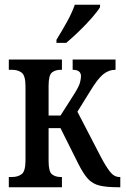

<svg xmlns="http://www.w3.org/2000/svg" viewBox="-20 -786 527 806"><path d="M217 -606V-619Q240 -656 261 -694Q282 -732 294 -766H400V-756Q390 -739 366 -711.5Q342 -684 312.5 -655.5Q283 -627 258 -606ZM17 0V-43H31Q55 -43 71 -55Q87 -67 87 -113V-423Q87 -469 71 -481Q55 -493 31 -493H17V-536H240V-493H234Q213 -493 198.5 -482Q184 -471 184 -426V-301H234L292 -392Q312 -424 316 -440Q320 -456 320 -466Q320 -493 285 -493V-536H465V-493Q436 -493 412.5 -473.5Q389 -454 359 -404L305 -317L403 -128Q424 -88 441.5 -65.5Q459 -43 481 -43H485V0H476Q427 0 398 -7Q369 -14 349.5 -35Q330 -56 308 -100L234 -248H184V-110Q184 -65 198.5 -54Q213 -43 234 -43H240V0Z"/></svg>

Font: Noto Serif ExtraCondensed Medium
Style: Regular
Weight: 500
Width: 2
Designer: Monotype Design Team
Foundry: Monotype Imaging Inc.
Version: Version 2.015